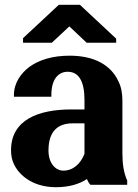

<svg xmlns="http://www.w3.org/2000/svg" viewBox="-20 -770 576 800"><path d="M26 -144C26 -121 30 -101 40 -82C68 -28 130 10 213 10C270 10 312 -4 342 -24C346 -15 350 -7 357 0H510V-18C496 -49 490 -85 490 -132V-350C490 -381 485 -409 473 -432C441 -501 370 -538 270 -538C200 -538 143 -521 102 -491C69 -466 38 -426 38 -374V-367H194V-374C194 -440 223 -471 262 -471C308 -471 332 -432 332 -353V-314H277C142 -314 26 -272 26 -144ZM76 -592H196L269 -660L341 -592H464V-609L313 -750H225L76 -611ZM182 -143C182 -227 225 -256 282 -256H332V-129C316 -88 285 -59 244 -59C211 -59 182 -90 182 -143Z"/></svg>

Font: Aerodynamic
Style: Bd
Weight: 500
Designer: Google
Version: Version 2.000980; 2014